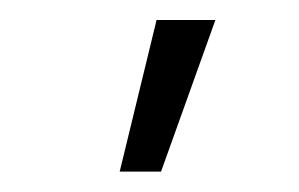

<svg xmlns="http://www.w3.org/2000/svg" viewBox="-20 -795 293 188"><path d="M133.3 -775.4H190.9L137.7 -627H97.2Z"/></svg>

Font: SteelSelectRoboto
Style: Regular
Weight: 300
Designer: Google
Version: Version 2.137; 2017